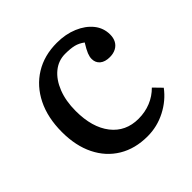

<svg xmlns="http://www.w3.org/2000/svg" viewBox="-144 -647 788 788"><g transform="rotate(-45 249.5 -253.5)"><path d="M282.2 14.2Q210.4 14.2 157.2 -17.8Q104 -49.8 75 -108.4Q45.9 -167 45.9 -247.1Q45.9 -330.1 76.4 -391.6Q106.9 -453.1 161.9 -487.1Q216.8 -521 290 -521Q340.8 -521 381.3 -503.9Q421.9 -486.8 445.6 -457.5Q469.2 -428.2 469.2 -390.1Q469.2 -370.1 461.2 -355.5Q453.1 -340.8 438 -333Q422.9 -325.2 402.8 -325.2Q375 -325.2 359.6 -338.1Q344.2 -351.1 344.2 -373Q344.2 -385.3 350.1 -400.1Q356 -415 372.1 -440.9Q353 -455.1 333 -460Q313 -464.8 282.2 -464.8Q243.2 -464.8 212.6 -439.9Q182.1 -415 164.6 -370.6Q147 -326.2 147 -268.1Q147 -172.9 189.9 -117.9Q232.9 -63 307.1 -63Q345.2 -63 378.2 -76.4Q411.1 -89.8 436 -115.2L470.2 -80.1Q438 -37.1 388.2 -11.5Q338.4 14.2 282.2 14.2Z"/></g></svg>

Font: Literata
Style: Regular
Weight: 400
Designer: Latin by Veronika Burian and Jose Scaglione. Greek by Irene Vlachou. Cyrillic by Vera Evstafieva.
Foundry: TypeTogether
Version: Version 3.002